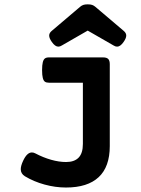

<svg xmlns="http://www.w3.org/2000/svg" viewBox="-20 -840 640 871"><path d="M552.7 -678.7Q552.7 -666.5 540.5 -649.4Q525.9 -628.4 511.2 -628.4Q503.4 -628.4 495.1 -633.8L377.9 -701.2L260.7 -633.8Q252.4 -628.4 244.6 -628.4Q230 -628.4 215.3 -649.4Q203.1 -666.5 203.1 -678.7Q203.1 -689.9 213.9 -699.2L343.3 -809.1Q350.1 -814.9 357.7 -817.6Q365.2 -820.3 377.9 -820.3Q390.6 -820.3 398.2 -817.6Q405.8 -814.9 412.6 -809.1L542 -699.2Q552.7 -689.9 552.7 -678.7ZM478 -548.8V-177.2Q478 -83.5 427.7 -36.4Q377.4 10.7 279.3 10.7Q231.4 10.7 182.4 -2.7Q133.3 -16.1 92.8 -40.5Q74.2 -52.2 74.2 -72.3Q74.2 -87.9 85 -110.8Q102.5 -148.4 124.5 -148.4Q132.8 -148.4 140.6 -144Q175.8 -125.5 211.9 -115.2Q248 -105 279.8 -105Q317.4 -105 336.7 -125Q356 -145 356 -187V-464.8H201.7Q189.9 -464.8 183.6 -469.5Q177.2 -474.1 174.1 -486.6Q170.9 -499 170.9 -522Q170.9 -544.9 174.1 -557.4Q177.2 -569.8 183.6 -574.7Q189.9 -579.6 201.7 -579.6H447.3Q463.9 -579.6 470.9 -572.5Q478 -565.4 478 -548.8Z"/></svg>

Font: Courier Prime Sans
Style: Bold
Weight: 700
Designer: Alan Dague-Greene
Foundry: Quote-Unquote Apps
Version: Version 3.020